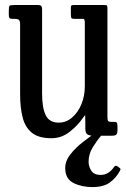

<svg xmlns="http://www.w3.org/2000/svg" viewBox="-20 -540 502 764"><path d="M60 -166V-442Q60 -457 55.2 -461Q50.5 -465 38.5 -465H29.5Q20 -465 17.5 -468.5Q15 -472 15 -482.5V-497Q15 -513.5 18 -516.8Q21 -520 37 -520H131Q141.5 -520 144.5 -515.8Q147.5 -511.5 147.5 -503.5V-167Q147.5 -111.5 161.8 -81.8Q176 -52 214 -52Q243 -52 266.5 -72Q290 -92 303.8 -125Q317.5 -158 317.5 -197V-448Q317.5 -465 312 -465H274.5Q266 -465 264 -468.5Q262 -472 262 -486V-508Q262 -516.5 264 -518.2Q266 -520 274 -520H391.5Q404 -520 405.8 -518Q407.5 -516 407.5 -503V-74.5Q407.5 -62 410.5 -58.5Q413.5 -55 422.5 -55H433.5Q444 -55 445.8 -50.2Q447.5 -45.5 447.5 -31V-23.5Q447.5 -9.5 443.2 -4.8Q439 0 426 0H351Q336 0 327.8 -5.2Q319.5 -10.5 319.5 -29.5V-53Q319.5 -78.5 319 -80.8Q318.5 -83 307 -67Q289.5 -41 257.2 -15.5Q225 10 184.5 10Q133.5 10 106.8 -11.8Q80 -33.5 70 -73Q60 -112.5 60 -166ZM347.5 204.5Q305 204.5 272.2 188Q239.5 171.5 239.5 128.5Q239.5 100.5 260.2 74Q281 47.5 310.8 24.5Q340.5 1.5 367 -16.5Q385 -29 391 -21.5Q394.5 -17.5 391.2 -12Q388 -6.5 382 0.5Q365 20 348.8 46.5Q332.5 73 332.5 103.5Q332.5 122.5 343.2 139.2Q354 156 380 156Q398.5 156 411.8 146.8Q425 137.5 433 125.5Q439.5 115.5 447.5 122L454.5 127Q459.5 130.5 459.5 133Q459.5 135.5 456.5 141Q441.5 168.5 416.5 186.5Q391.5 204.5 347.5 204.5Z"/></svg>

Font: Besley* Condensed
Style: Regular
Weight: 400
Width: 3
Designer: Owen Earl
Foundry: indestructible type*
Version: Version 3.000; ttfautohint (v1.8.3)